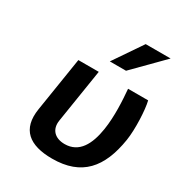

<svg xmlns="http://www.w3.org/2000/svg" viewBox="-183 -889 958 1027"><g transform="rotate(30 296.0 -375.5)"><path d="M289.6 15C471.2 15 556.6 -86.2 586.1 -272C597.4 -343.7 591.6 -462.5 579.1 -512H455.1C460.8 -446.1 467.2 -348.8 453.5 -262C437.8 -162.8 398.4 -86 308.6 -86C248.9 -86 212.2 -121.1 221.7 -181L274.1 -512H148.1L95.2 -178C73.8 -43.2 148.5 15 289.6 15ZM397.4 -590 571.3 -766H417.3L297.4 -590Z"/></g></svg>

Font: Fog Sans
Style: It
Weight: 700
Foundry: Intel Corporation
Version: Version 1.00